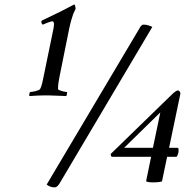

<svg xmlns="http://www.w3.org/2000/svg" viewBox="-20 -780 833 827"><path d="M164.4 -673.8Q161.2 -675.6 159.5 -679.6Q157.9 -683.5 157.9 -686.5Q157.9 -689 160.5 -691.4Q209.3 -714.4 246 -732.9Q282.7 -751.3 299 -760.4H299.6Q301.6 -760.4 302.5 -758Q303.5 -755.6 304.2 -752.2Q304.8 -748.9 305.1 -745.9Q305.5 -742.9 305.5 -741.6Q300.9 -733.2 295.7 -720.5Q291.8 -710.2 287.3 -694.4Q282.7 -678.7 278.2 -657.5L236.6 -451Q234 -437 232 -424.6Q230.1 -412.2 230.1 -400.7V-396.5Q230.1 -394 235.6 -391.6Q241.1 -389.2 247.6 -387.4Q254.1 -385.6 260 -384.7Q265.8 -383.7 267.8 -383.7Q269.1 -383.7 269.1 -381.3Q269.1 -378.9 268.4 -375.6Q267.8 -372.2 266.8 -369.5Q265.8 -366.8 265.8 -366.2Q256.7 -366.8 244.7 -367.1Q232.7 -367.4 220 -368Q207.3 -368.6 195.3 -368.9Q183.3 -369.2 174.2 -369.2Q156 -369.2 140.7 -368.3Q125.4 -367.4 106.6 -366.2Q105.9 -366.8 105.9 -370.4Q105.9 -374.7 107.2 -379.2Q108.5 -383.7 110.5 -383.7Q113.1 -383.7 119.6 -384.7Q126.1 -385.6 132.9 -387.4Q139.7 -389.2 145.6 -391.6Q151.4 -394 152.7 -396.5Q157.3 -405.5 159.5 -414Q161.8 -422.5 163.8 -431L205.4 -632.6Q208.6 -647.2 210.6 -658.4Q212.5 -669.6 212.5 -676.2Q212.5 -688.4 204.7 -688.4Q202.8 -688.4 197.9 -686.8Q193 -685.3 187.2 -683.2Q181.3 -681.1 175.1 -678.4Q169 -675.6 164.4 -673.8ZM236 11Q233 16 227.5 21.5Q222 27 215 27Q207 27 200.5 25Q194 23 190 21Q185 18 181 15L582 -660Q584 -665 588.5 -669.5Q593 -674 598 -674Q610 -674 621.5 -670Q633 -666 636 -664ZM670.6 -296 514.6 -143.3H638.7ZM630.9 -104.6H461.9Q458.7 -106.4 457.7 -110.3Q456.7 -114.3 457.3 -117.3L725.8 -378.3Q730.4 -382.6 736.5 -386.5Q742.7 -390.4 746 -390.4Q751.2 -390.4 754.4 -385.3Q757.7 -380.1 757 -376.5L708.3 -143.3H744.7Q747.9 -143.3 748.6 -140Q749.2 -136.7 749.2 -131.8Q749.2 -124.6 746.6 -116.4Q744 -108.2 740.8 -104.6H699.8L677.7 1.4Q673.2 2.6 667.3 3.8Q662.1 4.4 655.3 5Q648.5 5.6 639.4 5.6Q635.5 5.6 630.3 5.3Q625.1 5 620.5 4.4Q616 3.8 612.7 2.6Q609.5 1.4 609.5 -0.4Z"/></svg>

Font: Vermiglione Medium
Style: Italic
Weight: 500
Italic angle: -11°
Version: Version 1.000